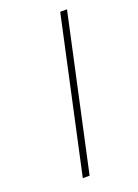

<svg xmlns="http://www.w3.org/2000/svg" viewBox="-129 -714 552 770"><g transform="rotate(-20 146.5 -329.0)"><path d="M87 0 230 -658H259L116 0Z"/></g></svg>

Font: Ysabeau Office Thin
Style: Italic
Weight: 250
Italic angle: -12°
Designer: Christian Thalmann (Catharsis Fonts)
Version: Version 2.001;gftools[0.9.30]; featfreeze: tnum,lnum,ss02